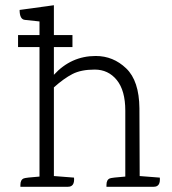

<svg xmlns="http://www.w3.org/2000/svg" viewBox="-20 -714 657 734"><path d="M568 0H387V-7Q387 -27 400 -32Q407 -35 459 -39V-291Q459 -368 426.5 -408Q394 -448 342 -448Q290 -448 257 -431Q224 -414 186 -380V-41L263 -35Q266 0 240 0H58V-7Q58 -27 71 -32Q78 -35 131 -39V-534H49V-580H131V-632L75 -638Q55 -640 55 -676L186 -694V-580H257V-534H186V-428Q252 -500 346 -500Q413 -500 462.5 -452.5Q512 -405 513 -300L514 -41L591 -35Q594 0 568 0Z"/></svg>

Font: Karma Light
Style: Regular
Weight: 300
Designer: Joana Correia
Foundry: Indian Type Foundry
Version: Version 1.202;PS 1.0;hotconv 1.0.78;makeotf.lib2.5.61930; tt